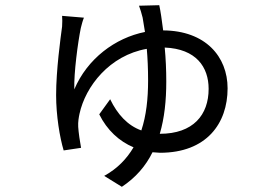

<svg xmlns="http://www.w3.org/2000/svg" viewBox="-20 -635 1040 739"><path d="M593 -615 515 -613C520 -600 525 -583 529 -567L538 -512C423 -489 316 -409 266 -291C264 -355 280 -473 291 -527C294 -539 298 -555 303 -567L219 -574C220 -563 220 -548 219 -533C213 -488 196 -365 196 -269C196 -190 210 -106 225 -56L292 -66C288 -86 282 -128 281 -147C280 -166 283 -183 286 -197C309 -303 402 -422 545 -447C548 -412 550 -372 550 -325C550 -255 543 -190 524 -133C471 -152 432 -195 404 -253L362 -195C392 -134 439 -91 494 -68C468 -24 432 14 381 42L449 84C502 49 541 4 567 -49L596 -47C775 -47 856 -160 856 -295C856 -417 771 -517 608 -518C603 -558 598 -592 593 -615ZM614 -452C735 -447 783 -377 783 -293C783 -193 724 -120 595 -120C613 -181 620 -248 620 -321C620 -366 618 -410 614 -452Z"/></svg>

Font: Source Han Sans JP
Style: Regular
Weight: 400
Designer: Ryoko NISHIZUKA 西塚涼子 (kana, bopomofo & ideographs); Paul D. Hunt (Latin, Greek & Cyrillic); Sandoll Communications 산돌커뮤니
Foundry: Adobe
Version: Version 2.004;hotconv 1.0.118;makeotfexe 2.5.65603